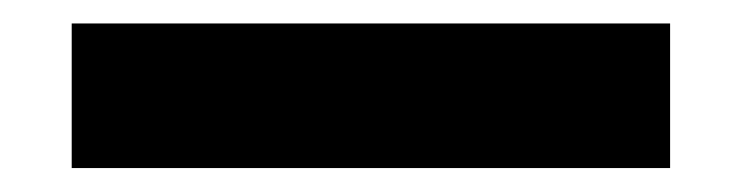

<svg xmlns="http://www.w3.org/2000/svg" viewBox="-20 -427 626 162"><path d="M40.5 -285.2V-407.2H545.4V-285.2Z"/></svg>

Font: Cascadia Code NF
Style: Bold
Weight: 700
Monospace: yes
Designer: Aaron Bell
Foundry: Saja Typeworks
Version: Version 2404.023; ttfautohint (v1.8.4)